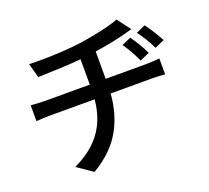

<svg xmlns="http://www.w3.org/2000/svg" viewBox="-137 -939 1274 1171"><g transform="rotate(-20 500.0 -353.0)"><path d="M770 -633.8Q788.1 -608.4 808.6 -574.5Q829.1 -540.5 844.2 -508.8L782.2 -481Q764.2 -519 748.3 -547.4Q732.4 -575.7 710 -607.9ZM877.9 -674.8Q896 -650.4 917.7 -616.5Q939.5 -582.5 956.1 -550.8L894 -522.9Q875.5 -560.5 858.6 -588.1Q841.8 -615.7 817.9 -647.9ZM58.1 -454.1Q76.7 -452.6 100.6 -450.9Q124.5 -449.2 147.9 -449.2H439.9V-613.8Q365.7 -607.4 289.8 -604.5Q213.9 -601.6 160.2 -600.1L134.8 -692.9Q172.4 -691.4 231.2 -692.1Q290 -692.9 354.2 -696.8Q418.5 -700.7 473.1 -708Q520.5 -714.8 570.1 -724.6Q619.6 -734.4 661.6 -745.1Q703.6 -755.9 728 -767.1L793.9 -680.2Q772.9 -674.8 756.6 -670.4Q740.2 -666 729 -663.1Q691.4 -653.3 642.3 -643.8Q593.3 -634.3 543 -627V-449.2H809.1Q824.7 -449.2 851.1 -450.9Q877.4 -452.6 893.1 -454.1V-351.1Q875 -352.5 852.8 -353.8Q830.6 -355 811 -355H541Q531.2 -221.7 471.9 -118.2Q412.6 -14.6 285.2 61L185.1 -7.8Q301.3 -62 363.5 -146.7Q425.8 -231.4 437 -355H148.9Q126 -355 101.3 -353.8Q76.7 -352.5 58.1 -351.1Z"/></g></svg>

Font: Source Han Sans CN Medium
Style: Regular
Weight: 500
Designer: Ryoko NISHIZUKA  (kana, bopomofo & ideographs); Paul D. Hunt (Latin, Greek & Cyrillic); Sandoll Communications , Soo-you
Foundry: Adobe
Version: Version 2.004;hotconv 1.0.118;makeotfexe 2.5.65603